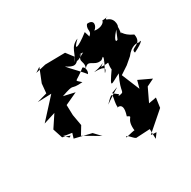

<svg xmlns="http://www.w3.org/2000/svg" viewBox="-170 -739 1105 1108"><g transform="rotate(-30 383.0 -185.0)"><path d="M582 171 545 169 670 60 679 -4 628 5 670 -83 719 -107 636 -146 622 -95 573 -214 626 -249 668 -285C705 -334 740 -333 754 -328C776 -340 774 -323 704 -289C688 -328 768 -305 753 -381C687 -411 695 -445 689 -421C704 -527 675 -456 654 -404C637 -392 630 -413 692 -473C693 -449 714 -521 657 -536C649 -556 704 -549 631 -543C640 -539 612 -506 564 -516C589 -532 598 -577 547 -571C520 -535 562 -522 508 -492C540 -475 508 -538 513 -537C428 -471 400 -471 457 -525C396 -501 408 -455 373 -415L390 -443L354 -490L221 -488L152 -472L185 -494L149 -404L143 -341L75 -322L167 -325L48 -195L127 -220L74 -140L95 -76L143 -60L132 -53L103 -80L120 -75L159 -69L149 -36L260 -9L301 34L194 -29L226 -82L213 -156L211 -224L293 -262L218 -279C322 -315 264 -285 356 -293C316 -331 322 -304 398 -366C415 -362 418 -327 406 -317C402 -328 322 -408 313 -422C398 -365 374 -440 446 -440C345 -382 411 -440 436 -442C376 -398 448 -395 399 -330C446 -413 454 -332 515 -348C557 -379 503 -357 555 -348C557 -398 549 -339 532 -371C545 -353 481 -258 498 -276C533 -311 464 -309 443 -309C524 -321 558 -365 493 -315C583 -309 578 -342 541 -316C525 -239 573 -233 544 -280C463 -165 499 -201 563 -232C507 -121 549 -127 498 -119C501 -138 524 -109 472 -152C545 -179 519 -175 420 -106C500 -189 454 -115 460 -67C426 -51 515 -103 479 6C521 26 464 9 478 104C503 86 419 112 415 110C420 89 448 135 464 141L557 136L559 202Z"/></g></svg>

Font: Hussar Lance
Style: Italic
Weight: 700
Foundry: Cannot Into Space Fonts, PlusOne Fonts
Version: Version 2.27